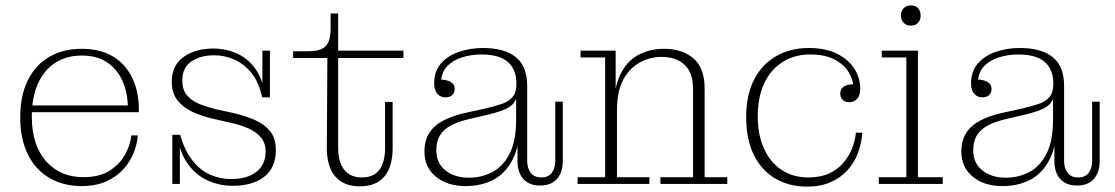

<svg xmlns="http://www.w3.org/2000/svg" viewBox="-20 -682 4136 712"><path d="M282 8Q215 8 163.5 -22Q112 -52 83.5 -109Q55 -166 55 -247Q55 -328 83.5 -385Q112 -442 163.5 -471.5Q215 -501 282 -501V-476Q227 -476 185.5 -449.5Q144 -423 121 -372.5Q98 -322 98 -249Q98 -144 150.5 -84.5Q203 -25 289 -25Q350 -25 388 -50Q426 -75 445 -111Q464 -147 467 -180H491Q489 -149 476 -116Q463 -83 438 -55Q413 -27 374.5 -9.5Q336 8 282 8ZM81 -266V-291H454L495 -275V-266ZM454 -291Q452 -344 432.5 -385.5Q413 -427 376 -451.5Q339 -476 282 -476V-501Q352 -501 399 -472.5Q446 -444 470.5 -393Q495 -342 495 -275Z M843 7Q794 7 750.5 -12.5Q707 -32 677 -73.5Q647 -115 636 -182H648Q665 -123 694 -86.5Q723 -50 760 -34Q797 -18 837 -18Q897 -18 931 -45Q965 -72 965 -120Q965 -152 947 -173Q929 -194 900 -206.5Q871 -219 838 -226L773 -241Q727 -251 692 -268Q657 -285 637 -311.5Q617 -338 617 -379Q617 -440 661 -471Q705 -502 771 -502Q817 -502 858 -484Q899 -466 927.5 -426Q956 -386 964 -321H952Q940 -378 912 -412Q884 -446 848 -461.5Q812 -477 775 -477Q723 -477 689.5 -454Q656 -431 656 -383Q656 -349 673.5 -328.5Q691 -308 719.5 -296.5Q748 -285 780 -277L845 -263Q888 -253 924 -237.5Q960 -222 981.5 -195.5Q1003 -169 1003 -125Q1003 -61 960.5 -27Q918 7 843 7ZM619 0V-182H636L647 -163V0ZM964 -321 953 -340V-494H981V-321Z M1314 9Q1254 9 1222.5 -28.5Q1191 -66 1192 -138L1194 -467H1067V-492H1122Q1154 -492 1172 -500Q1190 -508 1198 -526.5Q1206 -545 1206 -576V-632H1234V-134Q1234 -81 1256.5 -52.5Q1279 -24 1322 -24Q1366 -24 1387 -52.5Q1408 -81 1408 -134V-304H1436V-133Q1436 -64 1405.5 -27.5Q1375 9 1314 9ZM1234 -467V-494H1476V-467Z M1632 -321Q1613 -321 1601.5 -334.5Q1590 -348 1590 -372Q1590 -418 1615.5 -447Q1641 -476 1682.5 -490Q1724 -504 1771 -504Q1851 -504 1893 -470Q1935 -436 1935 -364L1895 -373Q1895 -424 1863.5 -452Q1832 -480 1765 -480Q1727 -480 1692.5 -469Q1658 -458 1637 -435Q1616 -412 1615 -373L1612 -387Q1635 -387 1650.5 -378.5Q1666 -370 1666 -352Q1666 -338 1657 -329.5Q1648 -321 1632 -321ZM1982 6Q1943 6 1921 -18Q1899 -42 1899 -86V-172H1894V-316H1890L1895 -344V-373L1935 -364V-85Q1935 -59 1948 -41.5Q1961 -24 1987 -24Q2014 -24 2026.5 -41.5Q2039 -59 2039 -85V-305H2067V-86Q2067 -43 2045.5 -18.5Q2024 6 1982 6ZM1706 8Q1638 8 1596 -27Q1554 -62 1554 -120Q1554 -162 1573 -190.5Q1592 -219 1626 -236Q1660 -253 1704 -263L1781 -280Q1815 -288 1840.5 -296.5Q1866 -305 1880.5 -322Q1895 -339 1895 -370L1899 -316H1894Q1885 -293 1861 -280.5Q1837 -268 1786 -256L1722 -241Q1682 -232 1654.5 -218Q1627 -204 1612.5 -181.5Q1598 -159 1598 -125Q1598 -77 1632 -50Q1666 -23 1719 -23Q1766 -23 1806 -44Q1846 -65 1870 -112.5Q1894 -160 1894 -238L1908 -236Q1909 -149 1883.5 -95.5Q1858 -42 1812.5 -17Q1767 8 1706 8Z M2429 0V-25H2550V-352Q2550 -413 2518.5 -442Q2487 -471 2433 -471Q2390 -471 2352 -450Q2314 -429 2291 -386Q2268 -343 2268 -274H2256Q2256 -355 2280 -405Q2304 -455 2346.5 -478Q2389 -501 2443 -501Q2509 -501 2551 -466Q2593 -431 2593 -353V-25H2677V0ZM2122 0V-25H2224V-469H2133V-494H2263V-339L2268 -340V-25H2388V0Z M2972 10Q2906 10 2855 -20Q2804 -50 2775.5 -107.5Q2747 -165 2747 -247Q2747 -330 2776.5 -387Q2806 -444 2858.5 -474Q2911 -504 2979 -504L2984 -480Q2926 -480 2882 -452Q2838 -424 2814 -373Q2790 -322 2790 -250Q2790 -181 2813.5 -130Q2837 -79 2879 -51.5Q2921 -24 2977 -24Q3022 -24 3054 -38.5Q3086 -53 3107 -77.5Q3128 -102 3139.5 -131Q3151 -160 3154 -190H3178Q3175 -152 3162 -116Q3149 -80 3124 -52Q3099 -24 3061.5 -7Q3024 10 2972 10ZM3129 -303Q3114 -303 3105 -312Q3096 -321 3096 -335Q3096 -354 3112 -362.5Q3128 -371 3150 -369L3145 -353Q3145 -384 3128 -413Q3111 -442 3075.5 -461Q3040 -480 2984 -480L2979 -504Q3043 -504 3085.5 -482Q3128 -460 3149 -426Q3170 -392 3170 -353Q3170 -329 3159 -316Q3148 -303 3129 -303Z M3239 0V-25H3341V-469H3250V-494H3384V-25H3476V0ZM3358 -587Q3341 -587 3331 -597.5Q3321 -608 3321 -625Q3321 -641 3331 -651.5Q3341 -662 3358 -662Q3375 -662 3384.5 -651.5Q3394 -641 3394 -625Q3394 -608 3384.5 -597.5Q3375 -587 3358 -587Z M3623 -321Q3604 -321 3592.5 -334.5Q3581 -348 3581 -372Q3581 -418 3606.5 -447Q3632 -476 3673.5 -490Q3715 -504 3762 -504Q3842 -504 3884 -470Q3926 -436 3926 -364L3886 -373Q3886 -424 3854.5 -452Q3823 -480 3756 -480Q3718 -480 3683.5 -469Q3649 -458 3628 -435Q3607 -412 3606 -373L3603 -387Q3626 -387 3641.5 -378.5Q3657 -370 3657 -352Q3657 -338 3648 -329.5Q3639 -321 3623 -321ZM3973 6Q3934 6 3912 -18Q3890 -42 3890 -86V-172H3885V-316H3881L3886 -344V-373L3926 -364V-85Q3926 -59 3939 -41.5Q3952 -24 3978 -24Q4005 -24 4017.5 -41.5Q4030 -59 4030 -85V-305H4058V-86Q4058 -43 4036.5 -18.5Q4015 6 3973 6ZM3697 8Q3629 8 3587 -27Q3545 -62 3545 -120Q3545 -162 3564 -190.5Q3583 -219 3617 -236Q3651 -253 3695 -263L3772 -280Q3806 -288 3831.5 -296.5Q3857 -305 3871.5 -322Q3886 -339 3886 -370L3890 -316H3885Q3876 -293 3852 -280.5Q3828 -268 3777 -256L3713 -241Q3673 -232 3645.5 -218Q3618 -204 3603.5 -181.5Q3589 -159 3589 -125Q3589 -77 3623 -50Q3657 -23 3710 -23Q3757 -23 3797 -44Q3837 -65 3861 -112.5Q3885 -160 3885 -238L3899 -236Q3900 -149 3874.5 -95.5Q3849 -42 3803.5 -17Q3758 8 3697 8Z"/></svg>

Font: Montagu Slab 144pt ExtraLight
Style: Regular
Weight: 250
Version: Version 1.000